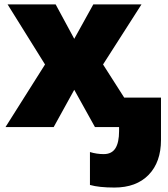

<svg xmlns="http://www.w3.org/2000/svg" viewBox="-20 -573 759 866"><path d="M183.1 -282.2 14.2 -553.2H231L314.9 -397.9L400.9 -553.2H618.2L444.8 -282.2L625 0H408.2L314.9 -168L222.2 0H4.9ZM496.1 272.9Q426.8 272.9 385.7 261.2V112.8Q416.5 122.1 447.8 122.1Q483.9 122.1 500.5 95.9Q517.1 69.8 517.1 18.1V-132.8H706.1V58.1Q706.1 158.2 650.4 215.6Q594.7 272.9 496.1 272.9Z"/></svg>

Font: OpenSansExtrabold
Style: Regular
Weight: 800
Foundry: Ascender Corporation
Version: Version 1.10